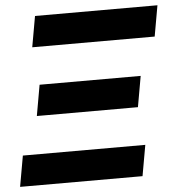

<svg xmlns="http://www.w3.org/2000/svg" viewBox="-56 -741 727 788"><g transform="rotate(-5 308.0 -346.5)"><path d="M94.7 -566.4 117.2 -693.4H621.6L599.1 -566.4ZM-4.9 0 17.6 -127H522L499.5 0ZM88.9 -283.7 111.3 -410.6H527.8L505.4 -283.7Z"/></g></svg>

Font: Cascadia Mono NF
Style: Italic
Weight: 400
Italic angle: -10°
Monospace: yes
Designer: Aaron Bell
Foundry: Saja Typeworks
Version: Version 2404.023